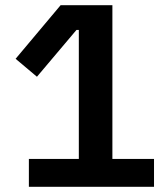

<svg xmlns="http://www.w3.org/2000/svg" viewBox="-20 -718 640 738"><path d="M91 0V-107H283V-603H274L122 -423L40 -492L213 -698H412V-107H572V0Z"/></svg>

Font: IBM Plex Sans Hebrew SmBld
Style: Regular
Weight: 600
Designer: Mike Abbink, Paul van der Laan, Pieter van Rosmalen, Yanek Iontef
Foundry: Bold Monday
Version: Version 1.3